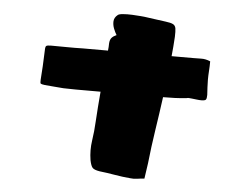

<svg xmlns="http://www.w3.org/2000/svg" viewBox="-51 -805 1103 854"><g transform="rotate(5 500.0 -378.0)"><path d="M377 -81Q370 -125 376.5 -168Q383 -211 385 -253Q387 -287 389.5 -320.5Q392 -354 395 -388H340Q312 -388 284 -388Q256 -388 229 -389Q207 -391 186 -392.5Q165 -394 145 -396Q130 -398 127 -400.5Q124 -403 125 -418Q126 -433 127 -448.5Q128 -464 129 -479Q130 -496 130.5 -514Q131 -532 132 -549Q132 -566 136.5 -569.5Q141 -573 158 -573Q193 -573 229 -572.5Q265 -572 300 -573H412Q413 -581 413.5 -589.5Q414 -598 414 -605Q415 -622 422.5 -630.5Q430 -639 444 -645Q437 -656 430.5 -672.5Q424 -689 425 -705.5Q426 -722 441 -734Q446 -739 464.5 -740.5Q483 -742 505.5 -741Q528 -740 544 -738.5Q560 -737 560 -737Q584 -734 607 -730.5Q630 -727 655 -724Q680 -721 690 -715.5Q700 -710 702 -697.5Q704 -685 703 -660Q702 -638 700 -616.5Q698 -595 696 -573H792Q810 -573 829 -573.5Q848 -574 869 -565Q869 -544 867.5 -523Q866 -502 866 -482Q866 -465 867 -448.5Q868 -432 869 -415Q869 -399 865 -394Q861 -389 845 -389Q835 -389 824 -390.5Q813 -392 802 -393Q797 -393 791 -394Q785 -395 779 -393Q753 -390 726.5 -389Q700 -388 674 -388Q664 -314 652.5 -239Q641 -164 633 -89Q631 -75 628.5 -58Q626 -41 623 -20Q607 -19 591.5 -16.5Q576 -14 561 -16Q525 -19 490.5 -25Q456 -31 421 -35Q397 -39 389.5 -47.5Q382 -56 377 -81Z"/></g></svg>

Font: Palette Mosaic
Style: Regular
Weight: 400
Designer: Shibuyafont
Version: Version 1.001